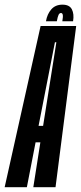

<svg xmlns="http://www.w3.org/2000/svg" viewBox="-62 -784 340 804"><path d="M-42.5 0 108 -675H257L170.5 0H77.5L107 -188H87L50.5 0ZM99.5 -257H118.5L174 -607H168ZM199.5 -764.5Q229 -764.5 239 -744.8Q249 -725 244 -695H199Q202.5 -715 200.8 -722.2Q199 -729.5 193.5 -729.5Q187 -729.5 183.2 -721.8Q179.5 -714 176 -695H130.5Q135.5 -725 152.8 -744.8Q170 -764.5 199.5 -764.5Z"/></svg>

Font: Anybody UltraCondensed Medium
Style: Italic
Weight: 500
Width: 1
Italic angle: -10°
Designer: Tyler Finck
Foundry: Etcetera Type Company
Version: Version 1.010; ttfautohint (v1.8.3) -l 8 -r 50 -G 200 -x 14 